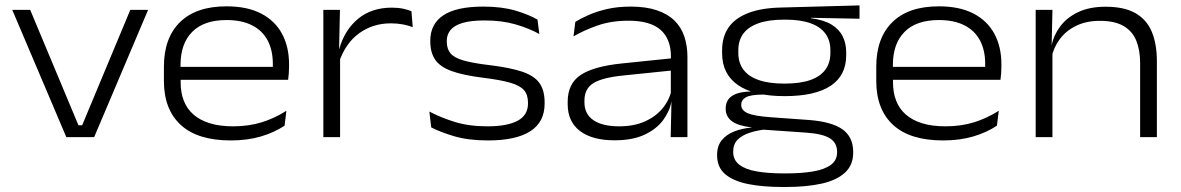

<svg xmlns="http://www.w3.org/2000/svg" viewBox="-20 -520 4479 728"><path d="M291.5 -45 474 -482.5H541.5L337 0H231.5L26.5 -482.5H94.5L277.5 -45Z M855 12.5Q729.5 12.5 665.5 -46.2Q601.5 -105 601.5 -213V-267Q601.5 -376 662.5 -436Q723.5 -496 839 -496Q917 -496 969.8 -468.8Q1022.5 -441.5 1049.2 -392.2Q1076 -343 1076 -275.5V-265.5Q1076 -254 1075 -241.8Q1074 -229.5 1072.5 -217.5H1013Q1014 -233.5 1014.2 -248.8Q1014.5 -264 1014.5 -277.5Q1014.5 -329.5 994.8 -366.8Q975 -404 935.8 -424Q896.5 -444 839 -444Q753 -444 708.8 -399.2Q664.5 -354.5 664.5 -273.5V-246.5L665 -238.5V-207Q665 -169 676.8 -138.5Q688.5 -108 713 -86.2Q737.5 -64.5 775 -52.8Q812.5 -41 864 -41Q922.5 -41 972 -56.2Q1021.5 -71.5 1066 -100L1059 -43.5Q1020 -17.5 969 -2.5Q918 12.5 855 12.5ZM632.5 -217.5V-266.5H1058.5V-217.5Z M1265.5 -284.5 1250.5 -331 1266 -333.5Q1286.5 -406.5 1337.8 -448.8Q1389 -491 1465.5 -491Q1490 -491 1508.5 -487Q1527 -483 1540 -477.5L1545 -417Q1528.5 -423.5 1507.5 -427.5Q1486.5 -431.5 1462 -431.5Q1394 -431.5 1342.2 -394.2Q1290.5 -357 1265.5 -284.5ZM1206 0V-482.5H1269L1265.5 -324L1269.5 -320.5V0Z M1830.5 12.5Q1756.5 12.5 1703 -3.2Q1649.5 -19 1615 -37L1608 -97Q1651.5 -74 1705 -57.5Q1758.5 -41 1828 -41Q1903.5 -41 1942.8 -62.2Q1982 -83.5 1982 -127.5V-130.5Q1982 -160.5 1967 -178Q1952 -195.5 1915.2 -206.2Q1878.5 -217 1813 -225Q1736.5 -234.5 1692.5 -250.5Q1648.5 -266.5 1630 -293.8Q1611.5 -321 1611.5 -363V-365.5Q1611.5 -429 1661 -462Q1710.5 -495 1812.5 -495Q1883 -495 1934.5 -479.8Q1986 -464.5 2018 -445.5L2025 -391Q1986.5 -412.5 1935 -427.5Q1883.5 -442.5 1817 -442.5Q1766 -442.5 1734.5 -433.2Q1703 -424 1688.5 -406.5Q1674 -389 1674 -365V-362.5Q1674 -335 1688 -318Q1702 -301 1737.2 -290.8Q1772.5 -280.5 1836.5 -273Q1915 -263.5 1960.5 -248Q2006 -232.5 2025.5 -205Q2045 -177.5 2045 -131.5V-127Q2045 -57 1990.5 -22.2Q1936 12.5 1830.5 12.5Z M2523 0 2526 -135 2523.5 -147.5V-283L2524 -305Q2524 -372 2484.8 -406.8Q2445.5 -441.5 2363 -441.5Q2297 -441.5 2244.8 -423Q2192.5 -404.5 2154.5 -382L2161.5 -437Q2182 -450 2212 -463.2Q2242 -476.5 2282 -485.8Q2322 -495 2371.5 -495Q2429 -495 2470 -481.2Q2511 -467.5 2536.8 -442.5Q2562.5 -417.5 2574.5 -382.2Q2586.5 -347 2586.5 -303.5V0ZM2310 12Q2226 12 2179.2 -23.2Q2132.5 -58.5 2132.5 -125V-134.5Q2132.5 -203 2181.8 -235.8Q2231 -268.5 2338.5 -279.5L2533 -299.5L2535.5 -253.5L2345.5 -234Q2264 -226 2230 -204.8Q2196 -183.5 2196 -139V-132Q2196 -87.5 2230.2 -64.2Q2264.5 -41 2327.5 -41Q2384.5 -41 2426.2 -60Q2468 -79 2493.5 -110.8Q2519 -142.5 2527 -181.5L2539 -135.5H2526Q2519 -97.5 2493.8 -63.8Q2468.5 -30 2423.2 -9Q2378 12 2310 12Z M2955 -155.5Q2839 -155.5 2778.5 -197.2Q2718 -239 2718 -318V-329.5Q2718 -380 2742 -415.2Q2766 -450.5 2816 -470.2Q2866 -490 2943.5 -491.5L3239 -499.5V-449L3054.5 -452.5L3055 -451Q3103.5 -444.5 3132.8 -426.8Q3162 -409 3175.2 -382.2Q3188.5 -355.5 3188.5 -321.5V-310.5Q3188.5 -234 3129.8 -194.8Q3071 -155.5 2955 -155.5ZM2951 137.5H2960.5Q3018.5 137.5 3062 130.2Q3105.5 123 3129.8 105.5Q3154 88 3154 57.5V55.5Q3154 22 3127.2 4.8Q3100.5 -12.5 3038 -17L2865 -29L2890 -30Q2853 -26.5 2823.5 -17Q2794 -7.5 2777 9.5Q2760 26.5 2760 54.5V55.5Q2760 87 2783.8 105Q2807.5 123 2850.5 130.2Q2893.5 137.5 2951 137.5ZM2947 189Q2872 189 2816.2 177.8Q2760.5 166.5 2729.8 140.5Q2699 114.5 2699 68.5V67Q2699 33 2717 11.2Q2735 -10.5 2765 -22Q2795 -33.5 2831 -36.5L2829.5 -37Q2778.5 -43 2755 -60.5Q2731.5 -78 2731.5 -108V-108.5Q2731.5 -127.5 2740.5 -141.5Q2749.5 -155.5 2770.2 -163.8Q2791 -172 2825 -173V-184L2913.5 -160.5L2873 -161.5Q2825.5 -161 2808 -151Q2790.5 -141 2790.5 -122.5Q2790.5 -101.5 2815 -90.8Q2839.5 -80 2902 -75.5L3048.5 -65Q3135.5 -58 3175.2 -29Q3215 0 3215 56.5V58.5Q3215 106.5 3183.2 135.2Q3151.5 164 3094.2 176.5Q3037 189 2960 189ZM2954 -203Q3013 -203 3051.5 -216.2Q3090 -229.5 3109.2 -255.5Q3128.5 -281.5 3128.5 -318.5V-330.5Q3128.5 -367 3109.5 -392.8Q3090.5 -418.5 3052.8 -432Q3015 -445.5 2958 -445.5H2953.5Q2893.5 -445.5 2855 -431.5Q2816.5 -417.5 2798 -391.8Q2779.5 -366 2779.5 -330.5V-319Q2779.5 -282 2798.8 -256Q2818 -230 2856.8 -216.5Q2895.5 -203 2954 -203Z M3556 12.5Q3430.5 12.5 3366.5 -46.2Q3302.5 -105 3302.5 -213V-267Q3302.5 -376 3363.5 -436Q3424.5 -496 3540 -496Q3618 -496 3670.8 -468.8Q3723.5 -441.5 3750.2 -392.2Q3777 -343 3777 -275.5V-265.5Q3777 -254 3776 -241.8Q3775 -229.5 3773.5 -217.5H3714Q3715 -233.5 3715.2 -248.8Q3715.5 -264 3715.5 -277.5Q3715.5 -329.5 3695.8 -366.8Q3676 -404 3636.8 -424Q3597.5 -444 3540 -444Q3454 -444 3409.8 -399.2Q3365.5 -354.5 3365.5 -273.5V-246.5L3366 -238.5V-207Q3366 -169 3377.8 -138.5Q3389.5 -108 3414 -86.2Q3438.5 -64.5 3476 -52.8Q3513.5 -41 3565 -41Q3623.5 -41 3673 -56.2Q3722.5 -71.5 3767 -100L3760 -43.5Q3721 -17.5 3670 -2.5Q3619 12.5 3556 12.5ZM3333.5 -217.5V-266.5H3759.5V-217.5Z M4303 0V-281Q4303 -329.5 4288.5 -365.5Q4274 -401.5 4240.5 -421.2Q4207 -441 4150.5 -441Q4099 -441 4060.5 -422.2Q4022 -403.5 3998.2 -371.5Q3974.5 -339.5 3966.5 -299.5L3954 -347.5H3967.5Q3975 -386.5 4000 -420Q4025 -453.5 4068 -474Q4111 -494.5 4172 -494.5Q4243 -494.5 4285.8 -469.8Q4328.5 -445 4347.5 -398.8Q4366.5 -352.5 4366.5 -288V0ZM3907 0V-482.5H3970.5L3967.5 -347.5L3970.5 -342.5V0Z"/></svg>

Font: Anek Gujarati SemiExpanded Light
Style: Regular
Weight: 300
Width: 6
Designer: Mrunmayee Ghaisas (Gujarati), Yesha Goshar (Latin)
Foundry: Ek Type
Version: Version 1.003